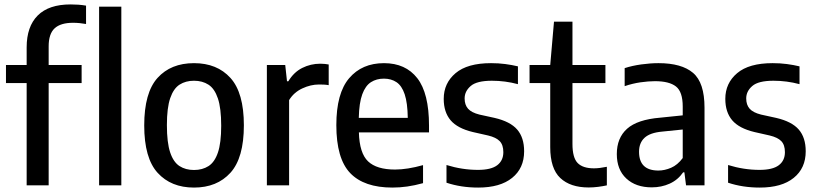

<svg xmlns="http://www.w3.org/2000/svg" viewBox="-20 -838 3690 868"><path d="M100.5 0V-462.5H7V-544H100.5V-623.5Q100.5 -718 150.5 -768Q200.5 -818 299 -818Q316 -818 334 -816.8Q352 -815.5 369 -812.5V-729.5Q354 -732 340 -733.5Q326 -735 310.5 -735Q254 -735 227 -710Q200 -685 200 -628.5V-544H349V-462.5H200V0Z M428 0V-808H528.5V0Z M857 10Q753.5 10 692.8 -56.5Q632 -123 632 -271Q632 -419 692.2 -485.8Q752.5 -552.5 857 -552.5Q961.5 -552.5 1022 -485.5Q1082.5 -418.5 1082.5 -271.5Q1082.5 -124 1021.8 -57Q961 10 857 10ZM857 -69.5Q895 -69.5 922.8 -87.2Q950.5 -105 965.2 -148.5Q980 -192 980 -269.5Q980 -349 965 -393.2Q950 -437.5 922.5 -455.2Q895 -473 857 -473Q819.5 -473 792 -455.5Q764.5 -438 749.5 -394.2Q734.5 -350.5 734.5 -272.5Q734.5 -193.5 749.2 -149.2Q764 -105 791.5 -87.2Q819 -69.5 857 -69.5Z M1186.5 0V-544H1269.5L1277.5 -470.5H1283.5Q1308 -511.5 1346.2 -530.8Q1384.5 -550 1428 -550Q1438.5 -550 1448.2 -549Q1458 -548 1466 -546.5V-453Q1455 -455 1444.2 -455.5Q1433.5 -456 1422 -456Q1384.5 -456 1346.5 -438.2Q1308.5 -420.5 1287 -385.5V0Z M1754 10Q1626 10 1563.2 -55.5Q1500.5 -121 1500.5 -272.5Q1500.5 -416.5 1558.5 -484.5Q1616.5 -552.5 1716 -552.5Q1813.5 -552.5 1866.5 -484.5Q1919.5 -416.5 1919.5 -270V-239.5H1602.5Q1605 -145.5 1644 -108.5Q1683 -71.5 1766 -71.5Q1821 -71.5 1892.5 -91.5V-10Q1854.5 0.5 1821 5.2Q1787.5 10 1754 10ZM1715.5 -482.5Q1682 -482.5 1657 -466.5Q1632 -450.5 1617.8 -411.8Q1603.5 -373 1602 -305H1823.5Q1822.5 -373 1809.5 -411.8Q1796.5 -450.5 1772.5 -466.5Q1748.5 -482.5 1715.5 -482.5Z M2142 10Q2064 10 1998.5 -12V-92Q2069.5 -70 2141 -70Q2200 -70 2227.8 -91Q2255.5 -112 2255.5 -150Q2255.5 -183 2239 -200Q2222.5 -217 2186.5 -225.5L2118 -241Q2048.5 -257.5 2017.2 -294.2Q1986 -331 1986 -391Q1986 -462 2039.5 -507.2Q2093 -552.5 2200 -552.5Q2233.5 -552.5 2264 -548.5Q2294.5 -544.5 2321.5 -538V-457.5Q2264 -473 2203.5 -473Q2135.5 -473 2108 -449.2Q2080.5 -425.5 2080.5 -393Q2080.5 -364 2096 -346.5Q2111.5 -329 2147.5 -320L2216 -305Q2287 -288.5 2318.2 -252.2Q2349.5 -216 2349.5 -154Q2349.5 -77.5 2295.2 -33.8Q2241 10 2142 10Z M2641 9.5Q2558.5 9.5 2513 -33.2Q2467.5 -76 2467.5 -173V-462.5H2374V-544H2467.5L2484.5 -740H2568V-544H2717V-462.5H2568V-187.5Q2568 -125 2591.5 -101Q2615 -77 2665 -77Q2689.5 -77 2723.5 -84V0Q2705 4 2683.5 6.8Q2662 9.5 2641 9.5Z M2926.5 9Q2854.5 9 2811.5 -31Q2768.5 -71 2768.5 -141.5Q2768.5 -214.5 2815 -256Q2861.5 -297.5 2964.5 -306L3066.5 -316.5V-356Q3066.5 -423 3036 -447Q3005.5 -471 2941 -471Q2911.5 -471 2875.2 -465.8Q2839 -460.5 2804 -448.5V-530Q2837.5 -541 2879 -546.8Q2920.5 -552.5 2957 -552.5Q3061.5 -552.5 3113.2 -508.5Q3165 -464.5 3165 -351V0H3081.5L3074 -59H3068.5Q3044.5 -24.5 3007.5 -7.8Q2970.5 9 2926.5 9ZM2869 -152Q2869 -67 2956.5 -67Q2984.5 -67 3013.8 -79.5Q3043 -92 3066.5 -123.5V-252.5L2973 -243Q2918.5 -238 2893.8 -215Q2869 -192 2869 -152Z M3415 10Q3337 10 3271.5 -12V-92Q3342.5 -70 3414 -70Q3473 -70 3500.8 -91Q3528.5 -112 3528.5 -150Q3528.5 -183 3512 -200Q3495.5 -217 3459.5 -225.5L3391 -241Q3321.5 -257.5 3290.2 -294.2Q3259 -331 3259 -391Q3259 -462 3312.5 -507.2Q3366 -552.5 3473 -552.5Q3506.5 -552.5 3537 -548.5Q3567.5 -544.5 3594.5 -538V-457.5Q3537 -473 3476.5 -473Q3408.5 -473 3381 -449.2Q3353.5 -425.5 3353.5 -393Q3353.5 -364 3369 -346.5Q3384.5 -329 3420.5 -320L3489 -305Q3560 -288.5 3591.2 -252.2Q3622.5 -216 3622.5 -154Q3622.5 -77.5 3568.2 -33.8Q3514 10 3415 10Z"/></svg>

Font: Encode Sans SemiCondensed SemiCondensed Medium
Style: Regular
Weight: 500
Width: 4
Designer: Multiple Designers
Foundry: Impallari Type
Version: Version 3.000; ttfautohint (v1.8.3) -l 8 -r 50 -G 200 -x 14 